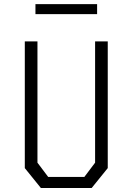

<svg xmlns="http://www.w3.org/2000/svg" viewBox="-20 -936 660 956"><path d="M183.5 0H436.5L516.5 -99V-730H453.5V-126L400 -55H220L166.5 -126V-730H103.5V-99ZM156.5 -865.5H463.5V-915.5H156.5Z"/></svg>

Font: Monaspace Krypton ExtraLight
Style: Regular
Weight: 200
Designer: Riley Cran & the Lettermatic Team
Foundry: Lettermatic
Version: Version 1.101 (Monaspace Krypton)